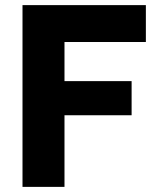

<svg xmlns="http://www.w3.org/2000/svg" viewBox="-20 -730 609 750"><path d="M67.9 0V-710H549.8V-565.9H231.9V-413.1H494.1V-279.8H231.9V0Z"/></svg>

Font: Raleway ExtraBold
Style: Regular
Weight: 800
Designer: Matt McInerney, Pablo Impallari, Rodrigo Fuenzalida
Foundry: Matt McInerney, Pablo Impallari, Rodrigo Fuenzalida
Version: Version 3.000g; ttfautohint (v1.5) -l 8 -r 28 -G 28 -x 14 -D